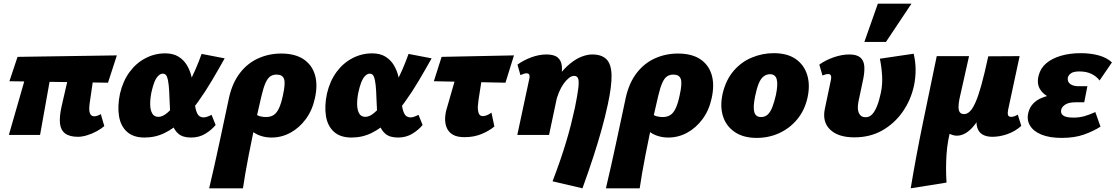

<svg xmlns="http://www.w3.org/2000/svg" viewBox="-20 -731 6043 1040"><path d="M402 10Q357 10 333 -8Q309 -26 305 -61.5Q301 -97 313 -152L373 -414H501L466 -174Q464 -161 463.5 -143.5Q463 -126 469 -113.5Q475 -101 491 -101Q497 -101 507 -104Q517 -107 526 -113L545 -48Q529 -34 504.5 -20.5Q480 -7 452.5 1.5Q425 10 402 10ZM28 0 147 -414H271L197 0ZM565 -283 31 -291 75 -423 613 -431Z M763 14Q702 14 667.5 -17.5Q633 -49 624.5 -103Q616 -157 630 -224Q646 -292 681.5 -340.5Q717 -389 767.5 -415.5Q818 -442 875 -442Q918 -442 947 -424Q976 -406 993 -377Q1010 -348 1018 -313Q1026 -278 1029 -243Q1032 -202 1035.5 -168Q1039 -134 1049.5 -114.5Q1060 -95 1083 -95Q1091 -95 1101.5 -98.5Q1112 -102 1126 -109L1148 -54Q1127 -28 1093 -7Q1059 14 1015 14Q971 14 947.5 -5.5Q924 -25 914 -56.5Q904 -88 901.5 -126Q899 -164 898 -200Q897 -239 894 -268.5Q891 -298 884.5 -315Q878 -332 862 -332Q848 -332 835.5 -318.5Q823 -305 814.5 -281.5Q806 -258 800 -230Q793 -195 793.5 -165Q794 -135 804.5 -116.5Q815 -98 838 -98Q861 -98 887 -120.5Q913 -143 940.5 -179.5Q968 -216 993 -261.5Q1018 -307 1038 -353Q1058 -399 1072 -439L1197 -415Q1164 -356 1128 -295Q1092 -234 1052 -178.5Q1012 -123 967.5 -79.5Q923 -36 872.5 -11Q822 14 763 14Z M1113 289Q1128 225 1141 167.5Q1154 110 1166 53.5Q1178 -3 1191.5 -65.5Q1205 -128 1221 -204Q1239 -283 1280 -336Q1321 -389 1379 -415Q1437 -441 1503 -441Q1577 -441 1623 -411Q1669 -381 1685.5 -327Q1702 -273 1686 -200Q1672 -134 1636.5 -86Q1601 -38 1553 -12Q1505 14 1451 14Q1422 14 1396 6Q1370 -2 1351.5 -16Q1333 -30 1328 -48L1361 -117Q1373 -105 1389 -101Q1405 -97 1420 -97Q1446 -97 1463 -108.5Q1480 -120 1492 -146.5Q1504 -173 1513 -217Q1527 -280 1518.5 -303.5Q1510 -327 1478 -327Q1459 -327 1444.5 -317.5Q1430 -308 1418.5 -282.5Q1407 -257 1396 -210Q1384 -160 1372 -105.5Q1360 -51 1348.5 3.5Q1337 58 1327 110Q1317 162 1309 207.5Q1301 253 1296 289Z M1884 14Q1823 14 1788.5 -17.5Q1754 -49 1745.5 -103Q1737 -157 1751 -224Q1767 -292 1802.5 -340.5Q1838 -389 1888.5 -415.5Q1939 -442 1996 -442Q2039 -442 2068 -424Q2097 -406 2114 -377Q2131 -348 2139 -313Q2147 -278 2150 -243Q2153 -202 2156.5 -168Q2160 -134 2170.5 -114.5Q2181 -95 2204 -95Q2212 -95 2222.5 -98.5Q2233 -102 2247 -109L2269 -54Q2248 -28 2214 -7Q2180 14 2136 14Q2092 14 2068.5 -5.5Q2045 -25 2035 -56.5Q2025 -88 2022.5 -126Q2020 -164 2019 -200Q2018 -239 2015 -268.5Q2012 -298 2005.5 -315Q1999 -332 1983 -332Q1969 -332 1956.5 -318.5Q1944 -305 1935.5 -281.5Q1927 -258 1921 -230Q1914 -195 1914.5 -165Q1915 -135 1925.5 -116.5Q1936 -98 1959 -98Q1982 -98 2008 -120.5Q2034 -143 2061.5 -179.5Q2089 -216 2114 -261.5Q2139 -307 2159 -353Q2179 -399 2193 -439L2318 -415Q2285 -356 2249 -295Q2213 -234 2173 -178.5Q2133 -123 2088.5 -79.5Q2044 -36 1993.5 -11Q1943 14 1884 14Z M2496 12Q2456 12 2433 -1.5Q2410 -15 2400 -38.5Q2390 -62 2391 -90.5Q2392 -119 2402 -150L2478 -414H2607L2572 -190Q2570 -178 2568.5 -157Q2567 -136 2572.5 -119Q2578 -102 2595 -102Q2606 -102 2619 -107.5Q2632 -113 2642 -121L2658 -46Q2631 -23 2589.5 -5.5Q2548 12 2496 12ZM2330 -291 2372 -423 2764 -431 2718 -283Z M2973 251Q2996 191 3014 138.5Q3032 86 3046.5 38Q3061 -10 3072.5 -55.5Q3084 -101 3094 -147Q3108 -216 3112.5 -253.5Q3117 -291 3111.5 -305.5Q3106 -320 3090 -320Q3076 -320 3061.5 -308.5Q3047 -297 3033 -277.5Q3019 -258 3008 -231.5Q2997 -205 2990 -176L2943 -205Q2971 -272 3003 -316Q3035 -360 3068 -386.5Q3101 -413 3131.5 -424.5Q3162 -436 3188 -436Q3239 -436 3265 -410Q3291 -384 3292.5 -324.5Q3294 -265 3272 -164Q3258 -99 3239 -30.5Q3220 38 3194.5 116.5Q3169 195 3135 289ZM2782 0 2847 -304Q2849 -313 2848.5 -319.5Q2848 -326 2844.5 -330Q2841 -334 2832 -334Q2825 -334 2816.5 -331Q2808 -328 2799 -324L2783 -381Q2816 -405 2858 -420.5Q2900 -436 2940 -436Q2982 -436 3001.5 -419Q3021 -402 3023.5 -371Q3026 -340 3017 -298L2954 0Z M3262 289Q3277 225 3290 167.5Q3303 110 3315 53.5Q3327 -3 3340.5 -65.5Q3354 -128 3370 -204Q3388 -283 3429 -336Q3470 -389 3528 -415Q3586 -441 3652 -441Q3726 -441 3772 -411Q3818 -381 3834.5 -327Q3851 -273 3835 -200Q3821 -134 3785.5 -86Q3750 -38 3702 -12Q3654 14 3600 14Q3571 14 3545 6Q3519 -2 3500.5 -16Q3482 -30 3477 -48L3510 -117Q3522 -105 3538 -101Q3554 -97 3569 -97Q3595 -97 3612 -108.5Q3629 -120 3641 -146.5Q3653 -173 3662 -217Q3676 -280 3667.5 -303.5Q3659 -327 3627 -327Q3608 -327 3593.5 -317.5Q3579 -308 3567.5 -282.5Q3556 -257 3545 -210Q3533 -160 3521 -105.5Q3509 -51 3497.5 3.5Q3486 58 3476 110Q3466 162 3458 207.5Q3450 253 3445 289Z M4079 16Q4006 16 3959 -16.5Q3912 -49 3895.5 -103.5Q3879 -158 3895 -227Q3913 -300 3954.5 -348Q3996 -396 4053 -419.5Q4110 -443 4171 -443Q4245 -443 4290.5 -411Q4336 -379 4352.5 -324.5Q4369 -270 4354 -202Q4339 -134 4298.5 -85Q4258 -36 4201 -10Q4144 16 4079 16ZM4102 -97Q4124 -97 4138.5 -110.5Q4153 -124 4163.5 -151Q4174 -178 4183 -217Q4195 -276 4187 -302.5Q4179 -329 4151 -329Q4131 -329 4115.5 -316.5Q4100 -304 4089.5 -278Q4079 -252 4070 -209Q4058 -149 4066 -123Q4074 -97 4102 -97Z M4608 13Q4520 13 4476.5 -29Q4433 -71 4448 -142L4481 -299Q4483 -309 4482 -316Q4481 -323 4477.5 -326.5Q4474 -330 4466 -330Q4460 -330 4452 -328Q4444 -326 4435 -322L4418 -381Q4451 -405 4495.5 -420.5Q4540 -436 4580 -436Q4621 -436 4640 -419.5Q4659 -403 4661.5 -373.5Q4664 -344 4656 -304L4630 -181Q4622 -140 4632.5 -118Q4643 -96 4669 -96Q4689 -96 4703.5 -111Q4718 -126 4730 -155Q4742 -184 4751 -227Q4761 -273 4758 -321.5Q4755 -370 4746 -413L4929 -440Q4939 -399 4939.5 -355.5Q4940 -312 4931 -268Q4914 -189 4869.5 -125.5Q4825 -62 4759 -24.5Q4693 13 4608 13ZM4662 -504 4735 -711H4917L4779 -504Z M4913 289Q4942 114 4979 -65Q5016 -244 5054 -427H5229L5177 -195Q5172 -170 5172 -151.5Q5172 -133 5179 -123Q5186 -113 5203 -113Q5218 -113 5233 -127Q5248 -141 5263.5 -175.5Q5279 -210 5296 -271Q5313 -332 5333 -426H5400Q5371 -291 5333.5 -194.5Q5296 -98 5253 -47Q5210 4 5162 4Q5152 4 5140.5 0.5Q5129 -3 5118.5 -9Q5108 -15 5098 -24.5Q5088 -34 5080 -46H5134Q5112 29 5107 105.5Q5102 182 5107 258ZM5355 10Q5324 10 5302.5 -2Q5281 -14 5273 -41.5Q5265 -69 5274 -117L5337 -426L5503 -427L5441 -138Q5437 -119 5440 -108.5Q5443 -98 5457 -98Q5464 -98 5472.5 -100.5Q5481 -103 5493 -110L5512 -49Q5478 -19 5436.5 -4.5Q5395 10 5355 10Z M5731 16Q5665 16 5621 -2Q5577 -20 5558.5 -52Q5540 -84 5551 -124Q5566 -178 5624.5 -201.5Q5683 -225 5764 -225L5757 -185Q5708 -185 5669.5 -201.5Q5631 -218 5613 -248.5Q5595 -279 5606 -322Q5616 -362 5647.5 -388.5Q5679 -415 5727 -429Q5775 -443 5834 -443Q5887 -443 5931 -431Q5975 -419 6003 -393L5936 -295Q5921 -316 5893.5 -330Q5866 -344 5827 -344Q5795 -344 5781 -334Q5767 -324 5764 -310Q5762 -296 5768 -286Q5774 -276 5788 -270Q5802 -264 5823 -264H5870L5853 -177H5806Q5770 -177 5751 -165Q5732 -153 5728 -136Q5724 -116 5739.5 -105Q5755 -94 5795 -94Q5826 -94 5853 -101.5Q5880 -109 5913 -124L5941 -45Q5902 -20 5851 -2Q5800 16 5731 16Z"/></svg>

Font: Ysabeau Office Black
Style: Italic
Weight: 900
Italic angle: -12°
Designer: Christian Thalmann (Catharsis Fonts)
Version: Version 2.001;gftools[0.9.30]; featfreeze: tnum,lnum,ss02